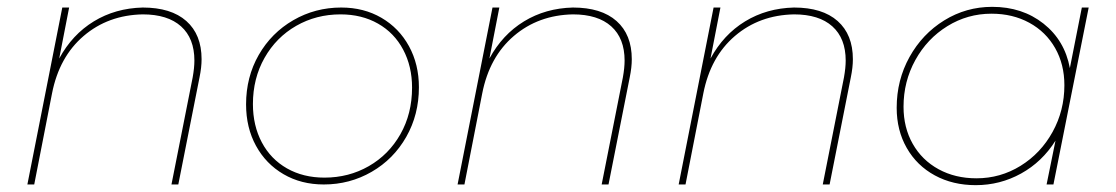

<svg xmlns="http://www.w3.org/2000/svg" viewBox="-20 -539 3260 561"><path d="M569 -366Q569 -342 563 -313L501 0H481L543 -313Q548 -341 548 -362Q548 -427 509 -462Q470 -497 397 -497Q296 -495 224.5 -434Q153 -373 132 -266L80 0H60L162 -517H182L153 -368Q191 -438 254 -476.5Q317 -515 397 -517Q480 -517 524.5 -477.5Q569 -438 569 -366Z M1204 -284Q1204 -204 1167 -139Q1130 -74 1066 -37Q1002 0 926 0Q860 0 808.5 -30Q757 -60 728 -113Q699 -166 699 -234Q699 -314 736 -378.5Q773 -443 837 -480Q901 -517 977 -517Q1043 -517 1094.5 -487Q1146 -457 1175 -404Q1204 -351 1204 -284ZM719 -235Q719 -172 745 -123Q771 -74 818.5 -47Q866 -20 928 -20Q999 -20 1057.5 -53.5Q1116 -87 1150 -147Q1184 -207 1184 -283Q1184 -345 1158 -394Q1132 -443 1084.5 -470Q1037 -497 975 -497Q904 -497 845.5 -463.5Q787 -430 753 -370Q719 -310 719 -235Z M1826 -366Q1826 -342 1820 -313L1758 0H1738L1800 -313Q1805 -341 1805 -362Q1805 -427 1766 -462Q1727 -497 1654 -497Q1553 -495 1481.5 -434Q1410 -373 1389 -266L1337 0H1317L1419 -517H1439L1410 -368Q1448 -438 1511 -476.5Q1574 -515 1654 -517Q1737 -517 1781.5 -477.5Q1826 -438 1826 -366Z M2472 -366Q2472 -342 2466 -313L2404 0H2384L2446 -313Q2451 -341 2451 -362Q2451 -427 2412 -462Q2373 -497 2300 -497Q2199 -495 2127.5 -434Q2056 -373 2035 -266L1983 0H1963L2065 -517H2085L2056 -368Q2094 -438 2157 -476.5Q2220 -515 2300 -517Q2383 -517 2427.5 -477.5Q2472 -438 2472 -366Z M2600 -224Q2600 -305 2637.5 -372.5Q2675 -440 2739 -479.5Q2803 -519 2879 -519Q2967 -519 3029 -470Q3091 -421 3106 -340L3141 -517H3161L3058 0H3038L3064 -128Q3025 -66 2963.5 -32Q2902 2 2831 2Q2764 2 2711.5 -26.5Q2659 -55 2629.5 -106.5Q2600 -158 2600 -224ZM3090 -290Q3090 -351 3063 -398.5Q3036 -446 2987.5 -472.5Q2939 -499 2877 -499Q2807 -499 2748 -462.5Q2689 -426 2654.5 -363.5Q2620 -301 2620 -227Q2620 -166 2647 -118.5Q2674 -71 2722.5 -44.5Q2771 -18 2833 -18Q2903 -18 2962 -54.5Q3021 -91 3055.5 -153.5Q3090 -216 3090 -290Z"/></svg>

Font: Gontserrat Thin
Style: Italic
Weight: 250
Italic angle: -11.3°
Designer: Julieta Ulanovsky
Foundry: Julieta Ulanovsky
Version: Version 6.001